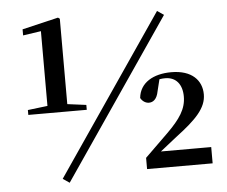

<svg xmlns="http://www.w3.org/2000/svg" viewBox="-54 -813 1074 909"><g transform="rotate(-5 483.0 -359.0)"><path d="M73.7 -304.4H351.5V-327.6L259 -339.6H173.4L73.7 -327.6ZM167.7 -304.4H262V-745L253.8 -751L82 -710.4V-681.5L167.7 -694.2ZM611.5 0H923.1V-77.3H676.1L675.8 -90.7L656.3 -55.2L762.2 -139.2C862.1 -214.2 910 -265.3 910 -329C910 -395.2 863.6 -446.9 765.2 -446.9C680.7 -446.9 615.4 -410.9 608.2 -338C616.7 -322.4 631.8 -312.2 648.1 -312.2C666.5 -312.2 686 -323.6 693.3 -363.6L708.9 -426.9L684 -411.2C702.3 -419.1 717.4 -420.9 734.6 -420.9C785.3 -420.9 814.8 -385.1 814.8 -327.2C814.8 -268.2 784.2 -222.6 720.8 -160.2L611.5 -53.3ZM240.9 32.6 755 -720.3 723.7 -741.7 209.6 11.2Z"/></g></svg>

Font: Source Han Serif TW VF
Style: Regular
Weight: 250
Designer: Ryoko NISHIZUKA 西塚涼子 (kana & ideographs); Frank Grießhammer (Latin, Greek & Cyrillic); Wenlong ZHANG 张文龙 (bopomofo); San
Foundry: Adobe
Version: Version 2.002;hotconv 1.1.0;makeotfexe 2.6.0